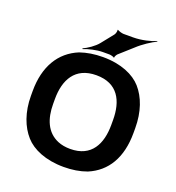

<svg xmlns="http://www.w3.org/2000/svg" viewBox="-163 -1061 1104 1202"><g transform="rotate(20 389.0 -460.5)"><path d="M735 -339V-371C735 -481 703 -568 651 -627C603 -681 516 -721 394 -721C338 -721 288 -713 242 -697C120 -647 52 -534 52 -371V-339C52 -230 86 -142 138 -84C186 -30 275 10 396 10C452 10 503 2 549 -15C669 -65 735 -175 735 -339ZM396 -110C365 -110 337 -115 313 -125C232 -159 200 -239 200 -339V-372C200 -498 252 -600 394 -600C538 -600 587 -498 587 -372V-339C587 -214 538 -110 396 -110ZM412 -878 348 -798C326 -770 281 -740 253 -728L256 -724C284 -736 340 -750 382 -750H426C434 -750 454 -745 456 -741L460 -742C458 -747 467 -762 472 -767L558 -844C595 -879 648 -913 680 -928L678 -931C646 -917 585 -901 527 -901H464C454 -901 429 -908 424 -913L420 -912C424 -906 418 -885 412 -878Z"/></g></svg>

Font: Asimov
Style: EdgeWide
Weight: 500
Designer: Google
Version: Version 2.000980: 2014